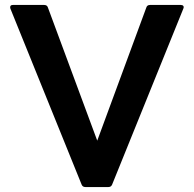

<svg xmlns="http://www.w3.org/2000/svg" viewBox="-20 -754 781 774"><path d="M324 0Q313 0 309 -10L22 -719Q21 -721 21 -725Q21 -734 32 -734H158Q170 -734 173 -724L372 -187L570 -724Q573 -734 585 -734H709Q716 -734 719 -730Q722 -726 719 -719L432 -10Q428 0 417 0Z"/></svg>

Font: LINE Seed Sans TH App
Style: Bold
Weight: 700
Designer: Dalton Maag Ltd | Thai characters by Cadson Demak Co.,Ltd.
Foundry: Dalton Maag Ltd
Version: Version 1.003